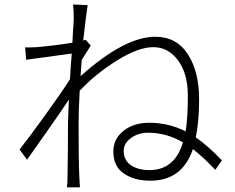

<svg xmlns="http://www.w3.org/2000/svg" viewBox="-20 -801 1040 848"><path d="M640.6 -49.8Q751 -49.8 788.1 -171.9Q715.8 -214.8 633.8 -214.8Q590.8 -214.8 558.6 -191.4Q526.4 -168 526.4 -134.8Q526.4 -92.8 558.1 -71.3Q589.8 -49.8 640.6 -49.8ZM358.4 -625 380.9 -599.6Q377.9 -594.7 363.3 -571.8Q348.6 -548.8 340.8 -536.1Q336.9 -485.4 335.9 -464.8Q530.3 -638.7 666 -638.7Q759.8 -638.7 809.6 -561.5Q859.4 -484.4 859.4 -363.3Q859.4 -265.6 844.7 -194.3Q899.4 -156.2 960 -92.8L930.7 -50.8Q879.9 -105.5 832 -142.6Q785.2 -2.9 643.6 -2.9Q573.2 -2.9 526.9 -34.7Q480.5 -66.4 480.5 -131.8Q480.5 -187.5 525.4 -223.1Q570.3 -258.8 638.7 -258.8Q725.6 -258.8 799.8 -220.7Q809.6 -279.3 809.6 -377.9Q809.6 -476.6 766.1 -534.7Q722.7 -592.8 657.2 -592.8Q591.8 -592.8 498 -534.7Q404.3 -476.6 332 -400.4Q327.1 -312.5 327.1 -253.9Q327.1 -89.8 330.1 -25.4L333 26.4H275.4Q278.3 11.7 278.3 -24.4Q279.3 -73.2 279.8 -142.1Q280.3 -210.9 280.3 -258.8Q280.3 -275.4 284.2 -361.3Q240.2 -293.9 99.6 -95.7L66.4 -140.6Q110.4 -196.3 183.1 -297.4Q255.9 -398.4 289.1 -451.2Q290 -468.8 292.5 -507.3Q294.9 -545.9 296.9 -564.5Q118.2 -540 95.7 -537.1L90.8 -591.8Q109.4 -590.8 142.6 -592.8Q221.7 -599.6 299.8 -612.3Q300.8 -631.8 302.2 -658.2Q303.7 -684.6 304.7 -698.2Q305.7 -711.9 305.7 -716.8Q305.7 -758.8 302.7 -781.2L367.2 -778.3Q359.4 -731.4 347.7 -622.1Z"/></svg>

Font: Gen Shin Gothic Light
Style: Regular
Weight: 200
Designer: [Source Han Sans]
Ryoko NISHIZUKA  (kana & ideographs); Paul D. Hunt (Latin, Greek & Cyrillic); Wenlong ZHANG  (bopomofo
Version: Version 1.002.20150607